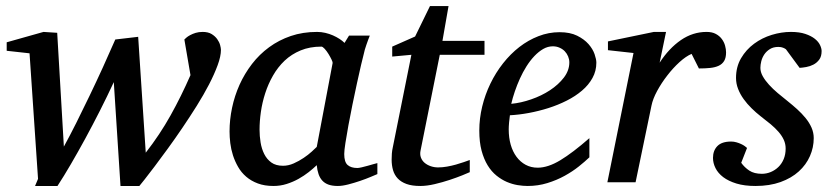

<svg xmlns="http://www.w3.org/2000/svg" viewBox="-20 -599 2741 631"><path d="M706.1 -435.1Q706.1 -414.1 695.3 -384.8Q684.6 -355.5 667 -321.5Q649.4 -287.6 626.5 -251Q603.5 -214.4 579.3 -178.7Q555.2 -143.1 531.5 -110.6Q507.8 -78.1 488.3 -52.2Q468.8 -26.4 455.3 -9.3Q441.9 7.8 438 12.2H376L354 -329.1Q332 -281.7 308.1 -234.6Q284.2 -187.5 260.3 -143.6Q236.3 -99.6 213.1 -59.8Q189.9 -20 168.9 12.2H95.2L105 -11.2L77.1 -423.8L2 -432.1V-460L123 -494.1L168 -491.2L189.9 -117.2Q209.5 -152.8 231 -195.8Q252.4 -238.8 274.4 -284.4Q296.4 -330.1 317.9 -377.2Q339.4 -424.3 358.9 -469.2L434.1 -478L459 -97.2Q505.4 -156.7 540.5 -219.7Q575.7 -282.7 606 -352.1L585.9 -469.2Q587.9 -471.2 592.5 -475.3Q597.2 -479.5 605 -483.6Q612.8 -487.8 623 -491Q633.3 -494.1 646 -494.1Q664.1 -494.1 675.5 -487.1Q687 -480 693.8 -470.5Q700.7 -460.9 703.4 -450.9Q706.1 -440.9 706.1 -435.1Z M1073.2 -392.1Q1073.7 -394.5 1069.6 -403.3Q1065.4 -412.1 1059.6 -421.6Q1053.7 -431.2 1047.1 -438.5Q1040.5 -445.8 1036.1 -445.8Q998 -445.8 968 -433.3Q938 -420.9 915.5 -399.7Q893.1 -378.4 877.2 -350.6Q861.3 -322.8 851.6 -292.5Q841.8 -262.2 837.4 -231.4Q833 -200.7 833 -172.9Q833 -151.9 836.4 -130.9Q839.8 -109.9 848.4 -92.8Q856.9 -75.7 871.8 -64.9Q886.7 -54.2 910.2 -54.2Q927.7 -54.2 945.3 -62Q962.9 -69.8 978 -80.1Q993.2 -90.3 1004.4 -100.6Q1015.6 -110.8 1021 -116.2ZM1220.2 -26.9Q1214.4 -24.4 1198.7 -17.8Q1183.1 -11.2 1163.8 -4.6Q1144.5 2 1124.8 7.1Q1105 12.2 1090.3 12.2Q1072.3 12.2 1059.8 7.8Q1047.4 3.4 1039.3 -5.4Q1031.2 -14.2 1026.9 -26.9Q1022.5 -39.6 1021 -56.2Q1009.8 -45.4 994.6 -33.4Q979.5 -21.5 961.2 -11.2Q942.9 -1 922.1 5.6Q901.4 12.2 878.9 12.2Q849.6 12.2 827.4 3.9Q805.2 -4.4 789.1 -18.3Q772.9 -32.2 762.5 -50.5Q752 -68.8 745.6 -88.6Q739.3 -108.4 736.8 -128.7Q734.4 -148.9 734.4 -167Q734.4 -205.6 742.7 -244.9Q751 -284.2 767.3 -320.6Q783.7 -356.9 808.1 -388.7Q832.5 -420.4 864.5 -443.8Q896.5 -467.3 935.8 -480.7Q975.1 -494.1 1022 -494.1Q1035.6 -494.1 1049.1 -491Q1062.5 -487.8 1074.2 -482.7Q1085.9 -477.5 1095.7 -471.2Q1105.5 -464.8 1112.3 -458L1127 -481.9H1195.3Q1192.9 -476.1 1189.9 -468Q1187 -460 1184.1 -451.7Q1181.2 -443.4 1179 -436Q1176.8 -428.7 1176.3 -424.8Q1172.9 -411.6 1166.5 -385Q1160.2 -358.4 1153.1 -325.2Q1146 -292 1138.4 -255.6Q1130.9 -219.2 1125 -186.8Q1119.1 -154.3 1115.2 -129.2Q1111.3 -104 1111.3 -92.8Q1111.3 -66.4 1122.6 -56.6Q1133.8 -46.9 1154.3 -46.9Q1159.2 -46.9 1168.7 -49.1Q1178.2 -51.3 1188.5 -54.2Q1198.7 -57.1 1207.5 -59.6Q1216.3 -62 1220.2 -63Z M1425.3 -418.9 1362.3 -105Q1359.4 -91.8 1363.3 -81.3Q1367.2 -70.8 1375.7 -63.7Q1384.3 -56.6 1395.8 -52.7Q1407.2 -48.8 1419.9 -48.8Q1434.1 -48.8 1449.2 -51.5Q1464.4 -54.2 1478.3 -58.1Q1492.2 -62 1504.2 -66.2Q1516.1 -70.3 1523.9 -73.2V-33.2Q1517.6 -30.3 1499.5 -22.9Q1481.4 -15.6 1458 -7.8Q1434.6 0 1408.7 6.1Q1382.8 12.2 1361.3 12.2Q1334 12.2 1315.9 5.6Q1297.9 -1 1287.1 -12.5Q1276.4 -23.9 1271.7 -39.8Q1267.1 -55.7 1267.1 -74.2Q1267.1 -84 1267.8 -94.2Q1268.6 -104.5 1271 -115.2L1332 -418.9L1269 -413.1V-445.8L1344.2 -479L1393.1 -579.1H1454.1L1434.1 -464.8H1572.3V-418.9Z M1851.1 -394Q1851.1 -403.8 1847.2 -413.3Q1843.3 -422.9 1836.4 -430.2Q1829.6 -437.5 1819.3 -442.1Q1809.1 -446.8 1796.9 -446.8Q1780.3 -446.8 1765.1 -438Q1750 -429.2 1736.1 -414.6Q1722.2 -399.9 1710.2 -380.9Q1698.2 -361.8 1688.7 -340.8Q1679.2 -319.8 1671.9 -298.3Q1664.6 -276.9 1660.2 -257.8Q1691.9 -260.7 1725.8 -272.5Q1759.8 -284.2 1787.6 -302.5Q1815.4 -320.8 1833.3 -344.2Q1851.1 -367.7 1851.1 -394ZM1939.9 -393.1Q1939.9 -365.7 1927.2 -342.8Q1914.6 -319.8 1892.8 -301.3Q1871.1 -282.7 1842.5 -268.3Q1814 -253.9 1782.5 -243.9Q1751 -233.9 1718.3 -227.8Q1685.5 -221.7 1655.8 -220.2Q1654.3 -210.4 1653.1 -196.8Q1651.9 -183.1 1651.9 -173.8Q1651.9 -146.5 1658.4 -123.5Q1665 -100.6 1677.5 -83.7Q1689.9 -66.9 1707.5 -57.4Q1725.1 -47.9 1747.1 -47.9Q1780.8 -47.9 1821.3 -72.3Q1861.8 -96.7 1917 -145V-82Q1902.8 -68.4 1882.3 -52Q1861.8 -35.6 1835.7 -21.2Q1809.6 -6.8 1778.8 2.7Q1748 12.2 1713.9 12.2Q1698.7 12.2 1680.9 9.3Q1663.1 6.3 1645.5 -1.2Q1627.9 -8.8 1611.6 -22Q1595.2 -35.2 1582.8 -55.4Q1570.3 -75.7 1562.7 -103.8Q1555.2 -131.8 1555.2 -169.9Q1555.2 -209.5 1564.7 -248.8Q1574.2 -288.1 1591.6 -324Q1608.9 -359.9 1633.3 -390.9Q1657.7 -421.9 1687 -444.6Q1716.3 -467.3 1749.8 -480.2Q1783.2 -493.2 1818.8 -493.2Q1853.5 -493.2 1876.7 -481.7Q1899.9 -470.2 1914.1 -454.1Q1928.2 -438 1934.1 -420.9Q1939.9 -403.8 1939.9 -393.1Z M2366.2 -426.8Q2366.2 -409.2 2359.9 -398.7Q2353.5 -388.2 2341.8 -382.8Q2330.1 -377.4 2313.7 -375.7Q2297.4 -374 2276.9 -374L2252.9 -421.9Q2234.4 -414.1 2213.1 -394.8Q2191.9 -375.5 2172.9 -350.8Q2153.8 -326.2 2139.6 -300Q2125.5 -273.9 2121.1 -252L2068.8 0H1976.1L2062 -424.8L1978 -434.1V-462.9L2128.9 -494.1H2168.9L2147.9 -393.1Q2178.7 -440.4 2217.8 -467.3Q2256.8 -494.1 2302.2 -494.1Q2320.3 -494.1 2332.5 -487.5Q2344.7 -481 2352.3 -470.7Q2359.9 -460.4 2363 -448.7Q2366.2 -437 2366.2 -426.8Z M2680.2 -431.2Q2680.2 -413.6 2672.4 -403.1Q2664.6 -392.6 2653.3 -386.7Q2642.1 -380.9 2629.6 -378.7Q2617.2 -376.5 2607.9 -376L2563 -437Q2560.1 -439.5 2553.7 -442.1Q2547.4 -444.8 2538.1 -444.8Q2521.5 -444.8 2510.3 -437.7Q2499 -430.7 2491.9 -420.2Q2484.9 -409.7 2481.9 -397.7Q2479 -385.7 2479 -376Q2479 -362.3 2486.8 -348.4Q2494.6 -334.5 2507.3 -320.6Q2520 -306.6 2535.9 -293.2Q2551.8 -279.8 2567.9 -267.1Q2584.5 -253.9 2599.9 -240Q2615.2 -226.1 2627.4 -211.2Q2639.6 -196.3 2647 -179.7Q2654.3 -163.1 2654.3 -145Q2654.3 -114.3 2641.8 -85.9Q2629.4 -57.6 2605.2 -35.6Q2581.1 -13.7 2545.2 -0.7Q2509.3 12.2 2462.9 12.2Q2426.8 12.2 2400.4 4.2Q2374 -3.9 2356.9 -16.8Q2339.8 -29.8 2331.5 -46.4Q2323.2 -63 2323.2 -80.1Q2323.2 -104 2337.6 -118.9Q2352.1 -133.8 2382.8 -133.8Q2392.1 -133.8 2400.4 -131.3Q2408.7 -128.9 2415.5 -125.7Q2422.4 -122.6 2427.5 -118.9Q2432.6 -115.2 2435.1 -112.8L2416 -64Q2426.8 -48.8 2442.6 -38.3Q2458.5 -27.8 2483.9 -27.8Q2499 -27.8 2513.2 -33.7Q2527.3 -39.6 2538.3 -50.3Q2549.3 -61 2555.7 -76.4Q2562 -91.8 2562 -110.8Q2562 -126 2555.9 -139.4Q2549.8 -152.8 2538.8 -165.5Q2527.8 -178.2 2512.9 -190.7Q2498 -203.1 2480 -216.8Q2464.4 -229 2450 -243.2Q2435.5 -257.3 2424.1 -273.2Q2412.6 -289.1 2405.8 -306.6Q2398.9 -324.2 2398.9 -342.8Q2398.9 -379.4 2415.5 -407.7Q2432.1 -436 2458.3 -455.3Q2484.4 -474.6 2516.4 -484.4Q2548.3 -494.1 2579.1 -494.1Q2607.4 -494.1 2626.7 -487.5Q2646 -481 2658 -471.4Q2669.9 -461.9 2675 -450.9Q2680.2 -439.9 2680.2 -431.2Z"/></svg>

Font: Charis SIL CyrE
Style: Italic
Weight: 400
Italic angle: -11°
Foundry: SIL International
Version: Version 5.000